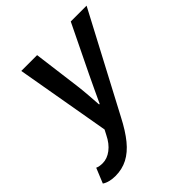

<svg xmlns="http://www.w3.org/2000/svg" viewBox="-239 -616 944 944"><g transform="rotate(-45 233.0 -144.5)"><path d="M22 202Q2 202 -16.5 197.5Q-35 193 -48 184L-16 106Q0 113 22 113Q54 113 83.5 90.5Q113 68 133 27L146 2L60 -491H170L202 -244Q206 -212 209 -174Q212 -136 214 -104H218Q234 -137 251 -174.5Q268 -212 284 -244L404 -491H514L246 16Q213 80 179.5 121Q146 162 107.5 182Q69 202 22 202Z"/></g></svg>

Font: Source Sans 3 ExtraLight SemiBold
Style: Italic
Weight: 600
Italic angle: -11°
Version: Version 3.052;hotconv 1.1.0;makeotfexe 2.6.0